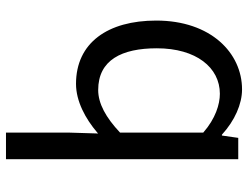

<svg xmlns="http://www.w3.org/2000/svg" viewBox="-116 -720 849 658"><g transform="rotate(-90 309.0 -391.5)"><path d="M92 0H165L173 -56H176C224 -12 281 13 331 13C456 13 567 -94 567 -281C567 -447 491 -556 350 -556C291 -556 231 -524 183 -483C182 -482 181 -481 180 -480L183 -578V-796H92ZM183 -120V-405C235 -454 283 -480 329 -480C432 -480 472 -399 472 -279C472 -144 406 -63 316 -63C280 -63 231 -78 183 -120Z"/></g></svg>

Font: Kinto Sans
Style: Regular
Weight: 400
Designer: Authors: Ryoko NISHIZUKA  (kana & ideographs); Paul D. Hunt (Latin, Greek & Cyrillic); Wenlong ZHANG  (bopomofo); Sandol
Foundry: Adobe Systems Incorporated, ookami Inc.
Version: Version 0.001